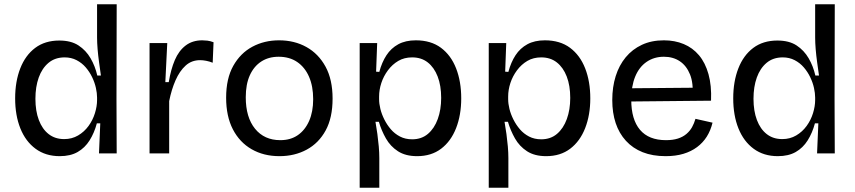

<svg xmlns="http://www.w3.org/2000/svg" viewBox="-20 -719 4010 900"><path d="M260 13Q194 13 147 -21.5Q100 -56 75.5 -117Q51 -178 51 -258Q51 -337 75 -398.5Q99 -460 145 -494.5Q191 -529 258 -529Q313 -529 348 -506Q383 -483 404.5 -446Q426 -409 436 -365H453Q449 -394 444.5 -426Q440 -458 437.5 -488.5Q435 -519 435 -543V-699H527L526 -254L527 0H444L450 -141H434Q422 -96 400 -61Q378 -26 344 -6.5Q310 13 260 13ZM281 -67Q317 -67 346 -84Q375 -101 395 -128.5Q415 -156 425 -188.5Q435 -221 435 -250V-262Q435 -282 429.5 -307Q424 -332 412 -357Q400 -382 382 -403Q364 -424 339 -437Q314 -450 283 -450Q238 -450 207.5 -424.5Q177 -399 161.5 -355.5Q146 -312 146 -256Q146 -199 162 -156.5Q178 -114 208 -90.5Q238 -67 281 -67Z M681 0V-278V-517H764L755 -334H771Q781 -394 799.5 -437.5Q818 -481 850 -505.5Q882 -530 928 -530Q939 -530 952 -528.5Q965 -527 981 -521L977 -425Q962 -431 946.5 -434Q931 -437 918 -437Q878 -437 850 -411.5Q822 -386 803 -343Q784 -300 773 -245V0Z M1290 13Q1216 13 1159.5 -19.5Q1103 -52 1071.5 -113Q1040 -174 1040 -261Q1040 -351 1073.5 -410.5Q1107 -470 1163 -500Q1219 -530 1288 -530Q1360 -530 1416.5 -498.5Q1473 -467 1506 -406.5Q1539 -346 1539 -257Q1539 -167 1506.5 -107.5Q1474 -48 1417.5 -17.5Q1361 13 1290 13ZM1294 -62Q1342 -62 1376 -85.5Q1410 -109 1429 -152Q1448 -195 1448 -254Q1448 -315 1428.5 -359.5Q1409 -404 1373 -428.5Q1337 -453 1286 -453Q1239 -453 1204.5 -430.5Q1170 -408 1151 -366Q1132 -324 1132 -263Q1132 -169 1175.5 -115.5Q1219 -62 1294 -62Z M1666 161V-259V-517H1748L1743 -383L1758 -382Q1770 -427 1791.5 -460Q1813 -493 1847 -511.5Q1881 -530 1929 -530Q2000 -530 2047 -495Q2094 -460 2118 -398.5Q2142 -337 2142 -258Q2142 -180 2118 -118.5Q2094 -57 2048 -22Q2002 13 1935 13Q1881 13 1845.5 -10Q1810 -33 1789 -70Q1768 -107 1756 -148H1740Q1745 -120 1749 -90.5Q1753 -61 1755.5 -32.5Q1758 -4 1758 22V161ZM1912 -66Q1956 -66 1986 -91.5Q2016 -117 2032 -161Q2048 -205 2048 -260Q2048 -318 2031.5 -360.5Q2015 -403 1985 -426.5Q1955 -450 1912 -450Q1875 -450 1847 -433.5Q1819 -417 1798.5 -389.5Q1778 -362 1767.5 -330Q1757 -298 1757 -266V-254Q1757 -233 1763 -208.5Q1769 -184 1781.5 -159Q1794 -134 1812 -113Q1830 -92 1855 -79Q1880 -66 1912 -66Z M2271 161V-259V-517H2353L2348 -383L2363 -382Q2375 -427 2396.5 -460Q2418 -493 2452 -511.5Q2486 -530 2534 -530Q2605 -530 2652 -495Q2699 -460 2723 -398.5Q2747 -337 2747 -258Q2747 -180 2723 -118.5Q2699 -57 2653 -22Q2607 13 2540 13Q2486 13 2450.5 -10Q2415 -33 2394 -70Q2373 -107 2361 -148H2345Q2350 -120 2354 -90.5Q2358 -61 2360.5 -32.5Q2363 -4 2363 22V161ZM2517 -66Q2561 -66 2591 -91.5Q2621 -117 2637 -161Q2653 -205 2653 -260Q2653 -318 2636.5 -360.5Q2620 -403 2590 -426.5Q2560 -450 2517 -450Q2480 -450 2452 -433.5Q2424 -417 2403.5 -389.5Q2383 -362 2372.5 -330Q2362 -298 2362 -266V-254Q2362 -233 2368 -208.5Q2374 -184 2386.5 -159Q2399 -134 2417 -113Q2435 -92 2460 -79Q2485 -66 2517 -66Z M3100 13Q3039 13 2992.5 -5.5Q2946 -24 2914 -59Q2882 -94 2866 -142Q2850 -190 2850 -250Q2850 -311 2866 -362Q2882 -413 2913 -450.5Q2944 -488 2989 -509Q3034 -530 3092 -530Q3143 -530 3185 -512.5Q3227 -495 3256.5 -460Q3286 -425 3301 -371.5Q3316 -318 3313 -247L2907 -243V-305L3257 -308L3226 -267Q3231 -329 3214.5 -370Q3198 -411 3166.5 -432Q3135 -453 3092 -453Q3046 -453 3011 -429Q2976 -405 2957.5 -360Q2939 -315 2939 -251Q2939 -159 2980 -110.5Q3021 -62 3102 -62Q3134 -62 3157.5 -69.5Q3181 -77 3197.5 -91Q3214 -105 3224 -123Q3234 -141 3240 -162L3320 -144Q3311 -107 3293 -78.5Q3275 -50 3247.5 -29.5Q3220 -9 3183.5 2Q3147 13 3100 13Z M3626 13Q3560 13 3513 -21.5Q3466 -56 3441.5 -117Q3417 -178 3417 -258Q3417 -337 3441 -398.5Q3465 -460 3511 -494.5Q3557 -529 3624 -529Q3679 -529 3714 -506Q3749 -483 3770.5 -446Q3792 -409 3802 -365H3819Q3815 -394 3810.5 -426Q3806 -458 3803.5 -488.5Q3801 -519 3801 -543V-699H3893L3892 -254L3893 0H3810L3816 -141H3800Q3788 -96 3766 -61Q3744 -26 3710 -6.5Q3676 13 3626 13ZM3647 -67Q3683 -67 3712 -84Q3741 -101 3761 -128.5Q3781 -156 3791 -188.5Q3801 -221 3801 -250V-262Q3801 -282 3795.5 -307Q3790 -332 3778 -357Q3766 -382 3748 -403Q3730 -424 3705 -437Q3680 -450 3649 -450Q3604 -450 3573.5 -424.5Q3543 -399 3527.5 -355.5Q3512 -312 3512 -256Q3512 -199 3528 -156.5Q3544 -114 3574 -90.5Q3604 -67 3647 -67Z"/></svg>

Font: Bricolage Grotesque 18pt
Style: Regular
Weight: 400
Version: Version 1.001;gftools[0.9.33.dev8+g029e19f]